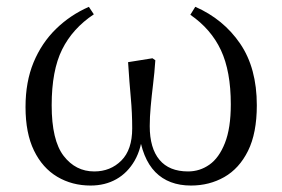

<svg xmlns="http://www.w3.org/2000/svg" viewBox="-20 -543 848 577"><path d="M252.1 14.6Q196.7 14.6 152.2 -11.7Q107.7 -38.1 82.2 -90.4Q56.7 -142.6 56.7 -221.4Q56.7 -297.1 80.9 -355.6Q105.2 -414.1 148.3 -456.1Q191.4 -498.1 247.1 -522.4L262 -500Q198.1 -457.5 166.7 -394.3Q135.3 -331.2 135.3 -226.6Q135.3 -121.3 171.3 -74.5Q207.3 -27.8 263.2 -27.8Q311.9 -27.8 344.6 -60.4Q377.3 -93 377.3 -157.3Q377.3 -203.8 373.1 -249Q368.9 -294.1 364.9 -356.2L438.2 -367.9L446.8 -361.9Q444.4 -324.8 440 -289.5Q435.7 -254.2 432.9 -222.8Q430 -191.4 430 -164.1Q430 -97.7 459.2 -62.8Q488.3 -27.8 545.1 -27.8Q580.5 -27.8 609.4 -48.2Q638.3 -68.5 655.9 -113.1Q673.6 -157.6 673.6 -229.5Q673.6 -328.9 643.9 -392.3Q614.3 -455.6 552 -498.6L566.9 -522.6Q651.7 -485.3 701.7 -411.9Q751.8 -338.4 751.8 -226.7Q751.8 -142.9 725.4 -89.7Q699 -36.5 654 -10.9Q609.1 14.6 554 14.6Q486.7 14.6 446.8 -25.9Q407 -66.5 396.7 -149.5H409Q405.9 -97.3 384.7 -60.4Q363.5 -23.6 329.6 -4.5Q295.8 14.6 252.1 14.6Z"/></svg>

Font: Noto Serif JP
Style: Regular
Weight: 200
Designer: Ryoko NISHIZUKA 西塚涼子 (kana & ideographs); Frank Grießhammer (Latin, Greek & Cyrillic); Wenlong ZHANG 张文龙 (bopomofo); San
Foundry: Adobe
Version: Version 2.001;hotconv 1.1.0;makeotfexe 2.6.0